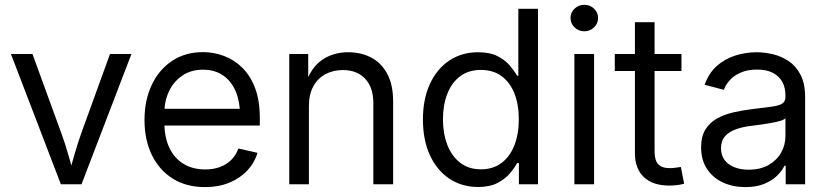

<svg xmlns="http://www.w3.org/2000/svg" viewBox="-20 -764 3433 796"><path d="M232.4 0 25.4 -540H114.7L232.4 -216.8Q250 -169.9 262.9 -123.3Q275.9 -76.7 289.6 -32.2H261.7Q275.9 -76.7 288.8 -123.3Q301.8 -169.9 318.8 -216.8L436 -540H524.9L317.9 0Z M830.6 11.7Q752.4 11.7 696.3 -23.4Q640.1 -58.6 609.6 -121.3Q579.1 -184.1 579.1 -266.6Q579.1 -349.1 609.4 -412.6Q639.6 -476.1 694.1 -512Q748.5 -547.9 821.3 -547.9Q866.7 -547.9 908.9 -532Q951.2 -516.1 984.6 -483.2Q1018.1 -450.2 1037.6 -398.7Q1057.1 -347.2 1057.1 -275.9V-243.7H631.8V-313H1012.7L975.1 -287.6Q975.1 -342.3 957.3 -384.8Q939.5 -427.2 905 -451.2Q870.6 -475.1 821.3 -475.1Q772 -475.1 736.1 -450.7Q700.2 -426.3 680.9 -386Q661.6 -345.7 661.6 -297.4V-254.4Q661.6 -194.3 682.4 -150.9Q703.1 -107.4 741.2 -84.5Q779.3 -61.5 830.6 -61.5Q865.2 -61.5 892.6 -71.8Q919.9 -82 939.2 -101.6Q958.5 -121.1 968.3 -148.4L1047.4 -130.4Q1035.2 -88.9 1005.1 -56.9Q975.1 -24.9 930.7 -6.6Q886.2 11.7 830.6 11.7Z M1260.7 -325.2V0H1179.2V-540H1257.8V-410.2H1244.1Q1268.6 -483.9 1315.2 -515.6Q1361.8 -547.4 1423.3 -547.4Q1478 -547.4 1520.3 -524.7Q1562.5 -502 1586.2 -456.5Q1609.9 -411.1 1609.9 -343.3V0H1527.8V-336.4Q1527.8 -401.4 1493.9 -437.5Q1460 -473.6 1401.4 -473.6Q1361.3 -473.6 1329.3 -456.5Q1297.4 -439.5 1279.1 -406.2Q1260.7 -373 1260.7 -325.2Z M1961.9 11.2Q1894.5 11.2 1842.8 -23.4Q1791 -58.1 1762.2 -120.8Q1733.4 -183.6 1733.4 -269Q1733.4 -353.5 1762.5 -416.3Q1791.5 -479 1843 -513.2Q1894.5 -547.4 1961.9 -547.4Q2011.2 -547.4 2042.7 -531.2Q2074.2 -515.1 2093.5 -492.4Q2112.8 -469.7 2123.5 -450.2H2128.9V-727.5H2210.4V0H2131.3V-87.9H2123.5Q2112.8 -67.4 2093.3 -44.4Q2073.7 -21.5 2042 -5.1Q2010.3 11.2 1961.9 11.2ZM1973.6 -62Q2023.9 -62 2059.1 -88.4Q2094.2 -114.7 2112.5 -161.6Q2130.9 -208.5 2130.9 -269.5Q2130.9 -331.1 2112.5 -377Q2094.2 -422.9 2059.3 -448.5Q2024.4 -474.1 1973.6 -474.1Q1922.9 -474.1 1887.7 -447.8Q1852.5 -421.4 1834.5 -375Q1816.4 -328.6 1816.4 -269.5Q1816.4 -210 1834.7 -163.1Q1853 -116.2 1888.2 -89.1Q1923.3 -62 1973.6 -62Z M2361.3 0V-540H2442.9V0ZM2402.3 -634.3Q2378.9 -634.3 2362.1 -650.4Q2345.2 -666.5 2345.2 -689.5Q2345.2 -712.4 2362.1 -728.3Q2378.9 -744.1 2402.3 -744.1Q2425.8 -744.1 2442.6 -728.3Q2459.5 -712.4 2459.5 -689.5Q2459.5 -666.5 2442.6 -650.4Q2425.8 -634.3 2402.3 -634.3Z M2805.2 -540V-469.7H2528.8V-540ZM2612.3 -671.9H2693.8V-135.3Q2693.8 -99.1 2709.2 -82.8Q2724.6 -66.4 2759.3 -66.9Q2767.6 -66.9 2780 -68.6Q2792.5 -70.3 2802.7 -71.8L2816.4 -2.4Q2803.2 1.5 2787.4 3.4Q2771.5 5.4 2756.3 5.4Q2687.5 5.9 2649.9 -29.3Q2612.3 -64.5 2612.3 -128.9Z M3070.3 11.7Q3019 11.7 2977.5 -7.3Q2936 -26.4 2911.4 -63.2Q2886.7 -100.1 2886.7 -153.3Q2886.7 -198.2 2904.3 -226.8Q2921.9 -255.4 2951.9 -272.2Q2981.9 -289.1 3019.5 -297.9Q3057.1 -306.6 3097.7 -311.5Q3145.5 -317.9 3176.3 -321.5Q3207 -325.2 3221.7 -333.7Q3236.3 -342.3 3236.3 -362.3V-367.7Q3236.3 -401.4 3222.9 -425.3Q3209.5 -449.2 3183.3 -462.4Q3157.2 -475.6 3118.7 -475.6Q3080.1 -475.6 3051.8 -463.4Q3023.4 -451.2 3005.9 -431.9Q2988.3 -412.6 2981 -391.6L2901.4 -412.6Q2918.5 -460.9 2951.7 -490.5Q2984.9 -520 3028.1 -533.7Q3071.3 -547.4 3116.7 -547.4Q3148.4 -547.4 3183.6 -539.3Q3218.8 -531.2 3249.3 -511Q3279.8 -490.7 3298.8 -454.3Q3317.9 -418 3317.9 -361.3V0H3237.3V-77.1H3232.4Q3222.7 -56.6 3202.1 -36.1Q3181.6 -15.6 3148.9 -2Q3116.2 11.7 3070.3 11.7ZM3083.5 -60.5Q3132.8 -60.5 3167 -80.3Q3201.2 -100.1 3218.8 -131.8Q3236.3 -163.6 3236.3 -199.7V-273.9Q3231 -267.6 3214.1 -262.7Q3197.3 -257.8 3175.3 -253.9Q3153.3 -250 3131.6 -247.1Q3109.9 -244.1 3094.7 -242.2Q3059.6 -238.3 3031 -228Q3002.4 -217.8 2985.8 -199Q2969.2 -180.2 2969.2 -148.9Q2969.2 -120.6 2983.9 -100.8Q2998.5 -81.1 3024.4 -70.8Q3050.3 -60.5 3083.5 -60.5Z"/></svg>

Font: V-Inter
Style: Regular-375
Weight: 375
Designer: Rasmus Andersson
Foundry: rsms
Version: Version 4.000;git-4146feb